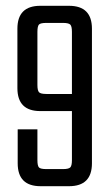

<svg xmlns="http://www.w3.org/2000/svg" viewBox="-20 -642 387 662"><path d="M119 -622H218Q297 -622 297 -543V-79Q297 0 218 0H120Q41 0 41 -79V-196H109V-90Q109 -70 114.5 -64.5Q120 -59 140 -59H197Q216 -59 222 -64.5Q228 -70 228 -90V-259H119Q40 -259 40 -338V-543Q40 -622 119 -622ZM140 -318H228V-532Q228 -552 222 -557.5Q216 -563 197 -563H140Q120 -563 114.5 -557.5Q109 -552 109 -532V-349Q109 -330 114.5 -324Q120 -318 140 -318Z"/></svg>

Font: Teko Light
Style: Regular
Weight: 300
Designer: Manushi Parikh, Jonny Pinhorn
Foundry: Indian Type Foundry
Version: Version 1.105;PS 1.0;hotconv 1.0.78;makeotf.lib2.5.61930; tt